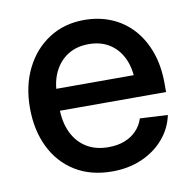

<svg xmlns="http://www.w3.org/2000/svg" viewBox="-66 -600 687 679"><g transform="rotate(-10 277.0 -260.5)"><path d="M284.7 11.7Q207.5 11.7 151.6 -22.9Q95.7 -57.6 65.9 -118.9Q36.1 -180.2 36.1 -259.8Q36.1 -339.4 66.9 -401.1Q97.7 -462.9 152.3 -498Q207 -533.2 278.3 -533.2Q331.5 -533.2 375.7 -514.6Q419.9 -496.1 452.1 -460.7Q484.4 -425.3 502.2 -375.2Q520 -325.2 520 -262.7V-231.9H85.4V-310.5H465.8L418.9 -286.1Q418.9 -335 402.1 -370.8Q385.3 -406.7 354 -426.5Q322.8 -446.3 279.3 -446.3Q236.3 -446.3 204.8 -426.5Q173.3 -406.7 156 -371.3Q138.7 -335.9 138.7 -289.1V-242.2Q138.7 -191.9 156.2 -154.3Q173.8 -116.7 206.8 -95.9Q239.7 -75.2 286.1 -75.2Q319.3 -75.2 344.7 -85.2Q370.1 -95.2 387.5 -113.5Q404.8 -131.8 412.6 -156.2L512.2 -150.9Q502 -103 470.2 -66.4Q438.5 -29.8 390.9 -9Q343.3 11.7 284.7 11.7Z"/></g></svg>

Font: Inter 28pt Medium
Style: Regular
Weight: 500
Designer: Rasmus Andersson
Foundry: rsms
Version: Version 4.001;git-66647c0bb